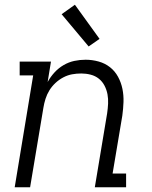

<svg xmlns="http://www.w3.org/2000/svg" viewBox="-20 -790 640 810"><path d="M42 0 120 -472H63V-530H195L181 -444Q193 -466 210 -484.5Q227 -503 248.5 -515.5Q270 -528 293.5 -533Q317 -538 341 -538Q369 -538 396 -530.5Q423 -523 444 -506.5Q465 -490 478 -466Q491 -442 496.5 -415Q502 -388 501 -359.5Q500 -331 496 -302L455 -58H512V0H380L432 -312Q435 -332 436 -352.5Q437 -373 433.5 -392Q430 -411 421 -428.5Q412 -446 397 -458Q382 -470 362.5 -475Q343 -480 323 -480Q323 -480 323 -480Q323 -480 323 -480Q303 -480 284 -476.5Q265 -473 247 -463.5Q229 -454 214 -440Q199 -426 188.5 -409Q178 -392 172 -373Q166 -354 163 -335L107 0ZM354 -594 240 -730 296 -770 400 -626Z"/></svg>

Font: Iosevka Slab Light Extended
Style: Italic
Weight: 300
Width: 7
Italic angle: -9°
Monospace: yes
Designer: Belleve Invis
Foundry: Belleve Invis
Version: Version 11.1.0; ttfautohint (v1.8.3)